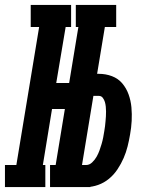

<svg xmlns="http://www.w3.org/2000/svg" viewBox="-69 -755 589 775"><path d="M237 -646V-735H400V-646ZM-49 0V-89H-3L89 -646H55V-735H218V-646H196L158 -420H263L246 -315H141L104 -89H114V0ZM133 0V-89H296V0ZM141 0 262 -735H369L323 -457H330Q358 -457 383 -447.5Q408 -438 424.5 -418.5Q441 -399 450 -374Q459 -349 461.5 -322Q464 -295 462.5 -267Q461 -239 456 -212Q452 -188 446 -164Q440 -140 430 -117Q420 -94 405.5 -72Q391 -50 371 -33.5Q351 -17 327 -8.5Q303 0 279 0ZM279 -89Q292 -89 303 -99.5Q314 -110 321 -122.5Q328 -135 332.5 -147.5Q337 -160 341 -173.5Q345 -187 347.5 -200Q350 -213 352 -226Q354 -236 355 -246Q356 -256 357 -266Q358 -276 358.5 -285.5Q359 -295 359 -305Q359 -315 358 -324.5Q357 -334 354.5 -343Q352 -352 346 -360Q340 -368 330 -368H308L262 -89Z"/></svg>

Font: Iosevka Curly Slab XBdObl
Style: Regular
Weight: 800
Italic angle: -9°
Monospace: yes
Designer: Belleve Invis
Foundry: Belleve Invis
Version: Version 11.1.0; ttfautohint (v1.8.3)